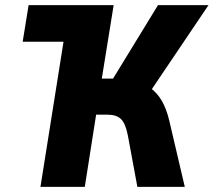

<svg xmlns="http://www.w3.org/2000/svg" viewBox="-20 -725 829 745"><path d="M68 -563 91 -705H421L398 -563ZM137 0 249 -705H421L375 -420H436L407 -401L593 -705H789L561 -367L495 -414Q533 -405 561 -385.5Q589 -366 607.5 -334.5Q626 -303 637 -256L697 0H513L476 -200Q467 -246 449.5 -263Q432 -280 397 -280H353L309 0Z"/></svg>

Font: Nunito Sans 10pt Condensed Black
Style: Italic
Weight: 900
Width: 3
Italic angle: -9°
Designer: Vernon Adams
Foundry: Vernon Adams
Version: Version 3.101;gftools[0.9.27]